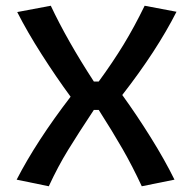

<svg xmlns="http://www.w3.org/2000/svg" viewBox="-20 -641 674 669"><path d="M38 -15Q107 -149 226 -304Q176 -372 125.5 -451Q75 -530 40 -599L157 -621Q214 -500 307 -357H324Q373 -424 410.5 -485.5Q448 -547 484 -621L595 -600Q526 -464 406 -310Q456 -241 505 -162.5Q554 -84 588 -15L474 8Q442 -61 407 -122Q372 -183 324 -258H307Q252 -175 217 -118Q182 -61 150 8Z"/></svg>

Font: Athiti SemiBold
Style: Regular
Weight: 600
Designer: CadsonDemak Team
Foundry: CadsonDemak
Version: Version 1.032